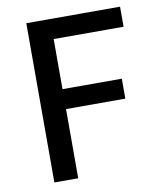

<svg xmlns="http://www.w3.org/2000/svg" viewBox="-76 -716 650 778"><g transform="rotate(-10 248.5 -327.5)"><path d="M85 0V-655.3H470.7V-572.8H183.1V-366.7H427.2V-284.7H183.1V0Z"/></g></svg>

Font: Varta Light SemiBold
Style: Regular
Weight: 600
Version: Version 1.004